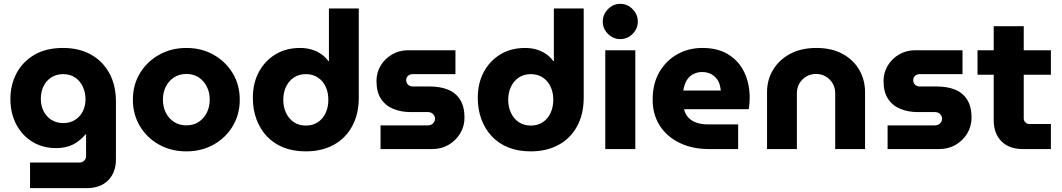

<svg xmlns="http://www.w3.org/2000/svg" viewBox="-20 -774 5514 997"><path d="M136 203V70H392Q407 70 417 60.5Q427 51 427 37V-76H424Q404 -53 381.5 -37Q359 -21 331.5 -13Q304 -5 270 -5Q202 -5 148.5 -37.5Q95 -70 64.5 -128Q34 -186 34 -260Q34 -333 65.5 -393Q97 -453 158 -489Q219 -525 307 -525Q391 -525 452.5 -490.5Q514 -456 548 -393.5Q582 -331 582 -247V53Q582 122 541.5 162.5Q501 203 430 203ZM308 -135Q344 -135 370 -151.5Q396 -168 410 -196Q424 -224 424 -258Q424 -294 410 -324Q396 -354 370 -371.5Q344 -389 308 -389Q273 -389 246.5 -372Q220 -355 206 -326Q192 -297 192 -261Q192 -226 206 -197.5Q220 -169 246.5 -152Q273 -135 308 -135Z M948 12Q869 12 806 -23Q743 -58 706.5 -119Q670 -180 670 -256Q670 -333 706.5 -393.5Q743 -454 806 -489.5Q869 -525 948 -525Q1027 -525 1089.5 -489.5Q1152 -454 1188.5 -393.5Q1225 -333 1225 -256Q1225 -180 1188.5 -119Q1152 -58 1089 -23Q1026 12 948 12ZM948 -123Q985 -123 1012 -141Q1039 -159 1054 -189Q1069 -219 1069 -257Q1069 -294 1054 -324Q1039 -354 1012 -372Q985 -390 948 -390Q911 -390 883.5 -372Q856 -354 841 -324Q826 -294 826 -257Q826 -219 841 -189Q856 -159 883.5 -141Q911 -123 948 -123Z M1568 12Q1651 12 1713 -22Q1775 -56 1809 -119Q1843 -182 1843 -266V-730H1688V-457H1685Q1670 -478 1647.5 -493.5Q1625 -509 1597.5 -517Q1570 -525 1539 -525Q1466 -525 1411 -492Q1356 -459 1324.5 -401Q1293 -343 1293 -265Q1293 -205 1312 -154Q1331 -103 1366.5 -65.5Q1402 -28 1452.5 -8Q1503 12 1568 12ZM1568 -122Q1532 -122 1506 -139.5Q1480 -157 1465.5 -187.5Q1451 -218 1451 -256Q1451 -294 1465.5 -324Q1480 -354 1506 -371.5Q1532 -389 1568 -389Q1604 -389 1630.5 -371.5Q1657 -354 1671 -324Q1685 -294 1685 -256Q1685 -218 1671 -187.5Q1657 -157 1630.5 -139.5Q1604 -122 1568 -122Z M1956 0V-123H2203Q2213 -123 2221 -127.5Q2229 -132 2234 -140Q2239 -148 2239 -157Q2239 -167 2234 -175Q2229 -183 2221 -187.5Q2213 -192 2203 -192H2113Q2063 -192 2022.5 -208.5Q1982 -225 1958.5 -260.5Q1935 -296 1935 -353Q1935 -397 1956.5 -433Q1978 -469 2015.5 -491Q2053 -513 2098 -513H2345V-389H2122Q2108 -389 2098.5 -380Q2089 -371 2089 -358Q2089 -344 2098.5 -334.5Q2108 -325 2122 -325H2210Q2266 -325 2306.5 -308.5Q2347 -292 2369.5 -256Q2392 -220 2392 -163Q2392 -118 2369.5 -81Q2347 -44 2309.5 -22Q2272 0 2225 0Z M2736 12Q2819 12 2881 -22Q2943 -56 2977 -119Q3011 -182 3011 -266V-730H2856V-457H2853Q2838 -478 2815.5 -493.5Q2793 -509 2765.5 -517Q2738 -525 2707 -525Q2634 -525 2579 -492Q2524 -459 2492.5 -401Q2461 -343 2461 -265Q2461 -205 2480 -154Q2499 -103 2534.5 -65.5Q2570 -28 2620.5 -8Q2671 12 2736 12ZM2736 -122Q2700 -122 2674 -139.5Q2648 -157 2633.5 -187.5Q2619 -218 2619 -256Q2619 -294 2633.5 -324Q2648 -354 2674 -371.5Q2700 -389 2736 -389Q2772 -389 2798.5 -371.5Q2825 -354 2839 -324Q2853 -294 2853 -256Q2853 -218 2839 -187.5Q2825 -157 2798.5 -139.5Q2772 -122 2736 -122Z M3123 0V-513H3279V0ZM3201 -571Q3164 -571 3137 -598Q3110 -625 3110 -662Q3110 -699 3137 -726.5Q3164 -754 3201 -754Q3238 -754 3265 -726.5Q3292 -699 3292 -662Q3292 -625 3265 -598Q3238 -571 3201 -571Z M3661 0Q3574 0 3508 -32.5Q3442 -65 3405.5 -122.5Q3369 -180 3369 -256Q3369 -340 3404 -400Q3439 -460 3497.5 -492.5Q3556 -525 3627 -525Q3708 -525 3762.5 -491Q3817 -457 3845 -398.5Q3873 -340 3873 -265Q3873 -252 3871.5 -234.5Q3870 -217 3868 -207H3532Q3538 -181 3555 -163Q3572 -145 3598 -136.5Q3624 -128 3656 -128H3813V0ZM3528 -304H3723Q3721 -320 3717 -335Q3713 -350 3704.5 -361.5Q3696 -373 3685 -381.5Q3674 -390 3659.5 -395Q3645 -400 3627 -400Q3604 -400 3586 -392Q3568 -384 3556 -370.5Q3544 -357 3537.5 -339.5Q3531 -322 3528 -304Z M3963 0V-295Q3963 -359 3994 -411Q4025 -463 4082.5 -494Q4140 -525 4219 -525Q4299 -525 4355.5 -494Q4412 -463 4442 -411Q4472 -359 4472 -295V0H4317V-291Q4317 -318 4304 -340.5Q4291 -363 4268.5 -376.5Q4246 -390 4218 -390Q4189 -390 4166.5 -376.5Q4144 -363 4131 -340.5Q4118 -318 4118 -291V0Z M4589 0V-123H4836Q4846 -123 4854 -127.5Q4862 -132 4867 -140Q4872 -148 4872 -157Q4872 -167 4867 -175Q4862 -183 4854 -187.5Q4846 -192 4836 -192H4746Q4696 -192 4655.5 -208.5Q4615 -225 4591.5 -260.5Q4568 -296 4568 -353Q4568 -397 4589.5 -433Q4611 -469 4648.5 -491Q4686 -513 4731 -513H4978V-389H4755Q4741 -389 4731.5 -380Q4722 -371 4722 -358Q4722 -344 4731.5 -334.5Q4741 -325 4755 -325H4843Q4899 -325 4939.5 -308.5Q4980 -292 5002.5 -256Q5025 -220 5025 -163Q5025 -118 5002.5 -81Q4980 -44 4942.5 -22Q4905 0 4858 0Z M5291 0Q5220 0 5180 -40.5Q5140 -81 5140 -150V-638H5296V-159Q5296 -147 5304.5 -138.5Q5313 -130 5325 -130H5437V0ZM5056 -386V-513H5437V-386Z"/></svg>

Font: MuseoModerno SemiBold
Style: Bold
Weight: 700
Version: Version 1.001